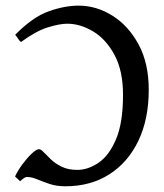

<svg xmlns="http://www.w3.org/2000/svg" viewBox="-20 -650 586 685"><path d="M213.4 14.6Q181.6 14.6 157 6.3Q132.3 -2 112.5 -10.3Q92.8 -18.6 75.7 -18.6Q67.9 -18.6 51.8 -3.4Q49.3 -5.9 43 -11.7Q36.6 -17.6 33.7 -20.5Q43.5 -41.5 60.1 -64Q76.7 -86.4 93.3 -102.1Q109.9 -117.7 119.1 -117.7Q126 -117.7 136.2 -106.7Q146.5 -95.7 161.9 -81.1Q177.2 -66.4 200.2 -55.2Q223.1 -43.9 255.9 -43.9Q293.9 -43.9 331.5 -69.3Q369.1 -94.7 394 -153.3Q418.9 -211.9 418.9 -311.5Q418.9 -397.9 388.4 -454.3Q357.9 -510.7 312 -538.1Q266.1 -565.4 219.7 -565.4Q192.9 -565.4 150.9 -552.5Q108.9 -539.6 54.7 -500Q49.3 -504.4 43.2 -513.7Q37.1 -522.9 34.2 -525.9Q96.7 -589.4 153.6 -609.6Q210.4 -629.9 260.7 -629.9Q323.7 -629.9 380.9 -594.2Q438 -558.6 474.4 -491.5Q510.7 -424.3 510.7 -329.6Q510.7 -225.6 473.9 -148.2Q437 -70.8 370.1 -28.1Q303.2 14.6 213.4 14.6Z"/></svg>

Font: Gentium Book Plus
Style: Regular
Weight: 400
Designer: Victor Gaultney, Annie Olsen, Iska Routamaa, Becca Hirsbrunner
Foundry: SIL International
Version: Version 6.101